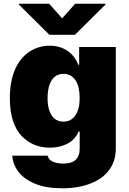

<svg xmlns="http://www.w3.org/2000/svg" viewBox="-20 -797 689 1027"><path d="M312.5 210.2Q227.6 210.2 170.1 186.8Q110.1 162.3 79.5 122.9Q49 83.5 45.5 35.5H234.4Q240.8 58.6 263.8 68.2Q286.9 78.1 318.2 78.1Q406.2 78.1 406.2 -1.4V-93.8H400.6Q381 -48.7 339.1 -27.7Q297.9 -7.1 247.2 -7.1Q156.2 -7.1 96.2 -69.2Q66.1 -100.5 49.4 -150.9Q32.7 -201.3 32.7 -272.7Q32.7 -322.4 41 -362.6Q49.4 -402.7 64.3 -433.8Q79.2 -464.8 99.4 -487.4Q119.7 -509.9 143.3 -524.3Q166.9 -538.7 193 -545.6Q219.1 -552.6 245.7 -552.6Q275.6 -552.6 300.2 -544.6Q324.9 -536.6 344.3 -522.7Q363.6 -508.9 377.3 -490.2Q391 -471.6 399.1 -450.3H403.4V-545.5H599.4V-1.4Q599.4 33 589.8 62Q580.3 90.9 562.3 114.3Q544.4 137.8 519.4 155.5Q494.3 173.3 463.4 185Q398.4 210.2 312.5 210.2ZM380.7 -610.8H244.3L81 -772.7V-777H242.9L312.5 -698.9L382.1 -777H544V-772.7ZM319.6 -146.3Q339.8 -146.3 355.8 -154.8Q371.8 -163.4 383 -179.7Q394.2 -196 400.2 -219.5Q406.2 -242.9 406.2 -272.7Q406.2 -301.5 400.9 -325.3Q395.6 -349.1 384.8 -366.1Q373.9 -383.2 357.6 -392.6Q341.3 -402 319.6 -402Q298.3 -402 282.3 -392.8Q266.3 -383.5 255.7 -366.5Q245 -349.4 239.7 -325.6Q234.4 -301.8 234.4 -272.7Q234.4 -240.4 240.6 -216.6Q246.8 -192.8 258 -177.2Q269.2 -161.6 285 -153.9Q300.8 -146.3 319.6 -146.3Z"/></svg>

Font: Linik Sans Black
Style: Regular
Weight: 900
Designer: Fonts by Rasmus Andersson / Changes by Cristiano Sobral with parts from Marc Monis
Foundry: rsms
Version: Version 3.020; ttfautohint (v1.6)